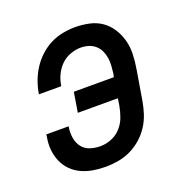

<svg xmlns="http://www.w3.org/2000/svg" viewBox="-102 -623 704 726"><g transform="rotate(-20 250.0 -260.0)"><path d="M204 8Q179 8 154.5 4Q130 0 108 -10Q86 -20 69 -37Q52 -54 42.5 -76Q33 -98 30.5 -123Q28 -148 33 -174L34 -184H124L123 -178Q120 -157 123.5 -136.5Q127 -116 139 -100.5Q151 -85 170.5 -78.5Q190 -72 212 -72Q234 -72 256.5 -81Q279 -90 295 -108Q311 -126 319 -148Q327 -170 331 -193L335 -220H174L187 -300H348L351 -313Q353 -329 354 -345Q355 -361 352.5 -376.5Q350 -392 343.5 -405.5Q337 -419 325.5 -429Q314 -439 299 -443.5Q284 -448 268 -448Q247 -448 225.5 -440Q204 -432 188 -416Q172 -400 162.5 -379.5Q153 -359 150 -338L149 -336H59L60 -338Q64 -363 73 -387.5Q82 -412 96.5 -434.5Q111 -457 131 -475.5Q151 -494 174.5 -506Q198 -518 224 -523Q250 -528 274 -528Q303 -528 331 -522Q359 -516 381 -500.5Q403 -485 417.5 -462Q432 -439 439 -412.5Q446 -386 445 -357Q444 -328 439 -299L419 -179Q415 -155 407 -130Q399 -105 384.5 -82.5Q370 -60 349.5 -42Q329 -24 305 -12.5Q281 -1 255 3.5Q229 8 204 8Z"/></g></svg>

Font: Iosevka Medium Oblique
Style: Regular
Weight: 500
Italic angle: -9°
Monospace: yes
Designer: Belleve Invis
Foundry: Belleve Invis
Version: Version 32.5.0; ttfautohint (v1.8.4)